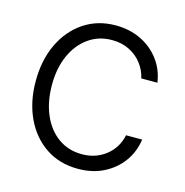

<svg xmlns="http://www.w3.org/2000/svg" viewBox="-89 -636 703 731"><g transform="rotate(15 263.0 -270.5)"><path d="M280.8 11.7Q207.5 11.7 153.3 -24.9Q99.1 -61.5 69.3 -125.2Q39.6 -189 39.6 -270Q39.6 -352.5 69.8 -416.3Q100.1 -480 154.3 -516.6Q208.5 -553.2 279.8 -553.2Q334.5 -553.2 378.9 -532Q423.3 -510.7 452.4 -472.4Q481.4 -434.1 488.8 -383.3H425.3Q418.5 -414.1 399.2 -439.5Q379.9 -464.8 349.9 -480.2Q319.8 -495.6 280.8 -495.6Q228.5 -495.6 188.5 -467.3Q148.4 -439 125.7 -388.7Q103 -338.4 103 -272Q103 -206.1 125 -154.8Q147 -103.5 187.3 -74.7Q227.5 -45.9 280.8 -45.9Q335 -45.9 374.5 -76.7Q414.1 -107.4 425.3 -159.2H488.8Q481.9 -109.9 453.9 -71.3Q425.8 -32.7 381.6 -10.5Q337.4 11.7 280.8 11.7Z"/></g></svg>

Font: Inter Tight Light
Style: Regular
Weight: 300
Designer: Rasmus Andersson
Foundry: rsms
Version: Version 3.004